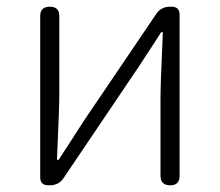

<svg xmlns="http://www.w3.org/2000/svg" viewBox="-20 -553 656 573"><path d="M124 0Q100 0 100 -24V-505Q100 -533 129 -533Q157 -533 157 -505V-276Q157 -232 152 -124Q151 -92 150 -76H155Q166 -93 193 -134.5Q220 -176 230 -192L446 -511Q460 -533 488 -533H492Q516 -533 516 -509V-266V-28Q516 0 488 0Q459 0 459 -28V-256Q459 -302 464 -409Q465 -441 466 -457H461Q444 -430 398 -360Q390 -347 386 -342L170 -22Q156 0 128 0Z"/></svg>

Font: GenSenRounded TW L
Style: Regular
Weight: 300
Version: Version 1.501;PS 1;hotconv 16.6.51;makeotf.lib2.5.65220